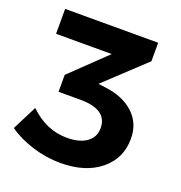

<svg xmlns="http://www.w3.org/2000/svg" viewBox="-128 -810 873 927"><g transform="rotate(20 308.5 -346.5)"><path d="M363 -410Q454 -399 508.5 -349Q563 -299 563 -219Q563 -118 486.5 -55.5Q410 7 282 7Q209 7 137 -15.5Q65 -38 14 -75L78 -201Q164 -118 270 -118Q335 -118 371.5 -144.5Q408 -171 408 -217Q408 -313 269 -313H157V-400L336 -572H50V-700H528V-605L325 -415Z"/></g></svg>

Font: Argentum Sans SemiBold
Style: Regular
Weight: 600
Designer: Julieta Ulanovsky (Modified by Cristiano Sobral)
Foundry: Julieta Ulanovsky
Version: Version 5.001;November 22, 2018;FontCreator 11.5.0.2425 64-b